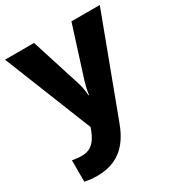

<svg xmlns="http://www.w3.org/2000/svg" viewBox="-185 -670 958 1032"><g transform="rotate(-30 294.0 -154.5)"><path d="M0 -549H180L279 -238Q283 -226 285.5 -213.5Q288 -201 290 -187.5Q292 -174 293 -159H296Q299 -182 303.5 -201.5Q308 -221 313 -237L412 -549H588L362 54Q340 115 306.5 156.5Q273 198 226.5 219Q180 240 118 240Q93 240 74 237.5Q55 235 41 232V99Q52 101 67.5 103Q83 105 100 105Q132 105 153 92Q174 79 188 57.5Q202 36 211 11L217 -6Z"/></g></svg>

Font: Noto Sans Armenian ExtraBold
Style: Regular
Weight: 800
Version: Version 2.007